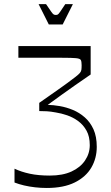

<svg xmlns="http://www.w3.org/2000/svg" viewBox="-20 -707 541 934"><path d="M50.6 180.9V113.6Q83.1 129.1 124.9 138.1Q166.6 147.1 222.4 147.1Q284.7 147.1 327.7 127.4Q370.7 107.7 393.7 73.6Q416.7 39.6 416.7 -1Q416.7 -42.9 401 -71.2Q385.3 -99.6 360.5 -117.9Q335.7 -136.1 306.9 -146Q278 -155.9 251.7 -159.9Q226.3 -164.7 207.9 -165.7Q189.6 -166.7 170.9 -166.7V-206.6Q191.1 -221 214.4 -237.1Q237.6 -253.1 261.1 -269.9Q284.7 -286.6 306.8 -302.6Q328.9 -318.7 347.4 -333.1Q362.3 -344.7 368.4 -351.9Q374.6 -359.1 375.9 -367.4Q377.1 -375.6 377.1 -389.7Q377.1 -407.9 373.1 -415.1Q369.1 -422.3 349.1 -424.1Q329.1 -426 282 -426Q245.9 -426 215.5 -426Q185.1 -426 151.4 -426Q117.7 -426 69.4 -426V-482.9H421V-344.6Q379.9 -316.7 346.9 -293.4Q314 -270.1 282 -247.4Q250 -224.6 212.3 -196.9Q238.7 -196.3 270.7 -190.9Q302.7 -185.4 334.6 -172.2Q366.4 -159 392.6 -135.9Q418.9 -112.9 434.8 -77.9Q450.7 -42.9 450.7 7.6Q450.7 62.7 424.4 108.1Q398 153.4 344 180.4Q290 207.4 207.6 207.4Q178.6 207.4 150.6 204.2Q122.6 201 97.2 195.1Q71.9 189.1 50.6 180.9ZM217.4 -588 167.7 -686.9H204Q221.9 -660.6 229.6 -649.5Q237.4 -638.4 241.6 -636.4Q245.9 -634.3 251.1 -634.3Q257.4 -634.3 261.1 -636.4Q264.9 -638.4 272.5 -649.5Q280.1 -660.6 297.6 -686.9H334.6L284.9 -588Z"/></svg>

Font: Ojuju ExtraLight
Style: Regular
Weight: 200
Designer: Chisaokwu Joboson, Mirko Velimirovic
Foundry: Udi Foundry
Version: Version 1.000